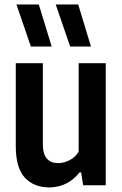

<svg xmlns="http://www.w3.org/2000/svg" viewBox="-20 -828 546 858"><path d="M50.5 -175.5V-545.5H171.5V-184.5Q171.5 -138.5 189.8 -118.8Q208 -99 240.5 -99Q264.5 -99 290.2 -111.8Q316 -124.5 331.5 -150V-545.5H452.5V0H351.5L342.5 -58H336Q309.5 -24.5 275 -7.5Q240.5 9.5 200 9.5Q131.5 9.5 91 -34Q50.5 -77.5 50.5 -175.5ZM118 -620 53.5 -808H153.5L211 -620ZM293.5 -620 229 -808H329.5L386.5 -620Z"/></svg>

Font: Encode Sans Condensed SemiBold
Style: Regular
Weight: 600
Width: 3
Designer: Multiple Designers
Foundry: Impallari Type
Version: Version 2.000